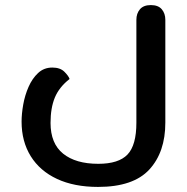

<svg xmlns="http://www.w3.org/2000/svg" viewBox="-20 -500 736 756"><path d="M366 236Q272 236 204.5 204.5Q137 173 101 115Q65 57 65 -21Q65 -52 71.5 -88.5Q78 -125 92.5 -158Q107 -191 130 -212.5Q153 -234 186 -234Q217 -234 233.5 -217.5Q250 -201 254 -189Q213 -157 196 -116Q179 -75 179 -16Q179 65 228.5 105Q278 145 367 145Q447 145 482 108.5Q517 72 517 -17V-422Q517 -447 531 -463.5Q545 -480 574 -480Q603 -480 617 -463.5Q631 -447 631 -422V-17Q631 99 568 167.5Q505 236 366 236Z"/></svg>

Font: El Messiri SemiBold
Style: Regular
Weight: 600
Designer: Mohamed Gaber
Foundry: Kief Type Foundry
Version: Version 2.020; ttfautohint (v1.8.3)